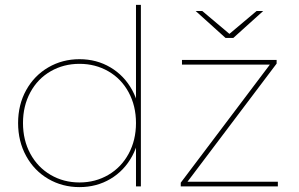

<svg xmlns="http://www.w3.org/2000/svg" viewBox="-20 -762 1223 785"><path d="M54 -259Q54 -334 87 -393.5Q120 -453 177.5 -486.5Q235 -520 305 -520Q375 -520 431.5 -486.5Q488 -453 520.5 -393.5Q553 -334 553 -259Q553 -184 520.5 -124Q488 -64 431.5 -30.5Q375 3 305 3Q235 3 177.5 -30.5Q120 -64 87 -124Q54 -184 54 -259ZM536 -259Q536 -329 506 -384.5Q476 -440 423 -470.5Q370 -501 305 -501Q240 -501 187 -470.5Q134 -440 104 -384.5Q74 -329 74 -259Q74 -189 104 -133.5Q134 -78 187 -47Q240 -16 305 -16Q370 -16 423 -47Q476 -78 506 -133.5Q536 -189 536 -259ZM536 -190 546 -260 536 -330V-742H556V0H536ZM719 -15 1088 -504 1096 -498H724V-517H1111V-502L742 -13L730 -19H1116V0H719ZM780 -717H807L921 -621H915L1029 -717H1056L934 -607H902Z"/></svg>

Font: iiserrat Thin
Style: Regular
Weight: 100
Designer: Akira Ohta
Foundry: Akira Ohta
Version: Version 1.200;Glyphs 3.3.1 (3343)